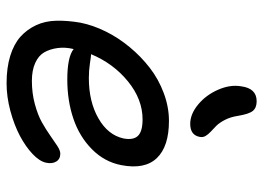

<svg xmlns="http://www.w3.org/2000/svg" viewBox="-132 -686 827 604"><g transform="rotate(90 282.0 -383.5)"><path d="M369.1 -567.9Q338.4 -567.9 308.3 -592.8Q278.3 -617.7 261.7 -655.8Q245.1 -693.8 251 -728Q257.3 -776.9 297.9 -776.9Q318.8 -776.9 328.6 -764.6Q338.4 -752.4 344.2 -716.8Q347.7 -694.3 356.7 -677Q365.7 -659.7 375.2 -650.1Q384.8 -640.6 393.6 -632.6Q402.3 -624.5 407.2 -616.2Q412.1 -607.9 410.2 -598.1Q404.8 -567.9 369.1 -567.9ZM241.2 9.8Q192.4 9.8 155.3 -1.7Q118.2 -13.2 95.2 -33.7Q72.3 -54.2 58.8 -83Q45.4 -111.8 44.7 -147Q43.9 -182.1 50.8 -222.2Q58.6 -261.7 78.4 -301.8Q98.1 -341.8 127.7 -377.4Q157.2 -413.1 192.9 -440.7Q228.5 -468.3 272.2 -484.6Q315.9 -501 359.9 -501Q440.4 -501 476.8 -462.9Q513.2 -424.8 499 -351.1Q488.8 -298.3 449.2 -259Q409.7 -219.7 353 -200.4Q296.4 -181.2 230 -181.2Q158.7 -181.2 133.8 -201.2Q127.4 -174.8 130.6 -150.9Q133.8 -127 144 -108.9Q154.3 -90.8 177.5 -80.3Q200.7 -69.8 233.9 -69.8Q272.5 -69.8 306.9 -79.1Q341.3 -88.4 364.3 -101.3Q387.2 -114.3 405.8 -127.4Q424.3 -140.6 438.7 -149.9Q453.1 -159.2 462.9 -159.2Q480 -159.2 487.8 -146.2Q495.6 -133.3 491.2 -113.8Q486.8 -93.8 463.9 -72Q440.9 -50.3 407 -32.2Q373 -14.2 328.6 -2.2Q284.2 9.8 241.2 9.8ZM151.9 -255.9Q156.2 -255.9 178.7 -252.4Q201.2 -249 225.1 -249Q299.3 -249 351.8 -279.1Q404.3 -309.1 415 -357.9Q420.9 -388.7 407 -403.3Q393.1 -418 355 -418Q292 -418 235.6 -372.1Q179.2 -326.2 149.9 -255.9Z"/></g></svg>

Font: Shantell Sans Normal
Style: Italic
Weight: 400
Italic angle: -11.31°
Designer: Stephen Nixon, Anya Danilova, Shantell Martin
Foundry: Arrow Type
Version: Version 1.006;[559af2be0]